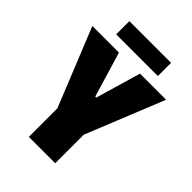

<svg xmlns="http://www.w3.org/2000/svg" viewBox="-248 -962 1071 1071"><g transform="rotate(45 288.0 -426.5)"><path d="M184 0V-225L-3 -688H207L287 -421H295L373 -688H579L392 -225V0ZM124 -749V-853H453V-749Z"/></g></svg>

Font: Saira Semi Condensed Black
Style: Regular
Weight: 900
Width: 4
Designer: Hector Gatti with collaboration of the Omnibus-Type team
Foundry: Omnibus-Type
Version: Version 1.001; ttfautohint (v1.8)